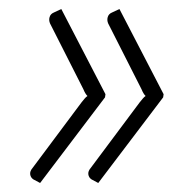

<svg xmlns="http://www.w3.org/2000/svg" viewBox="-20 -473 422 426"><path d="M245 -453 343 -264 342 -257 198 -67 183 -75Q177 -79 176 -86Q175 -93 181 -100L290 -246Q294 -251 297 -254.5Q300 -258 303 -260Q298 -265 294 -275L220 -421Q217 -428 219 -435Q221 -442 228 -445L245 -453ZM116 -453 214 -264 213 -257 69 -67 54 -75Q48 -79 47 -86Q46 -93 52 -100L161 -246Q165 -251 168 -254.5Q171 -258 174 -260Q169 -265 165 -275L91 -421Q88 -428 90 -435Q92 -442 99 -445L116 -453Z"/></svg>

Font: Aleo Light
Style: Italic
Weight: 300
Italic angle: -7°
Designer: Alessio Laiso
Foundry: Alessio Laiso
Version: Version 2.001;gftools[0.9.29]